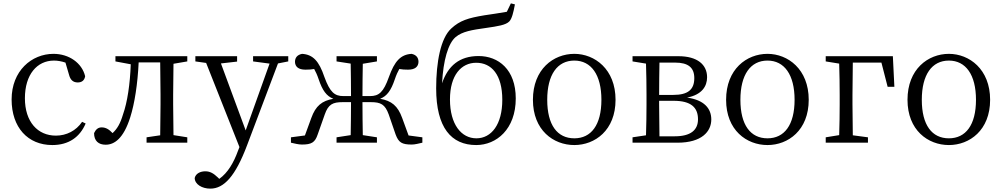

<svg xmlns="http://www.w3.org/2000/svg" viewBox="-20 -848 5956 1141"><path d="M468 -124C432 -71 375 -42 312 -42C204 -42 128 -124 128 -264C128 -405 200 -488 301 -488C322 -488 345 -484 369 -476L391 -401C398 -376 412 -358 442 -358C466 -358 482 -370 486 -395C467 -474 390 -528 298 -528C168 -528 49 -427 49 -257C49 -91 145 14 291 14C389 14 455 -34 489 -114Z M1093 -483V-514H666V-483L757 -466C753 -349 737 -241 711 -168C695 -114 677 -83 649 -57C629 -78 610 -91 584 -91C562 -91 549 -78 539 -57C539 -11 565 12 608 12C659 12 714 -24 754 -151C780 -233 798 -349 804 -477H932C933 -422 934 -341 934 -286V-228C934 -176 933 -100 932 -44L851 -32V0H1093V-32L1011 -45C1010 -100 1009 -176 1009 -228V-286C1009 -338 1010 -414 1011 -469Z M1693 -514H1484V-483L1582 -470L1440 -73L1293 -471L1389 -482V-514H1141V-483L1205 -474L1403 26L1394 49C1369 118 1334 179 1283 215L1275 207C1249 182 1228 170 1200 170C1171 170 1143 183 1137 210C1138 248 1181 273 1230 273C1311 273 1379 199 1448 16L1632 -471L1693 -483Z M2408 -43 2370 -147C2344 -219 2307 -249 2239 -261C2280 -277 2304 -311 2326 -376C2335 -403 2344 -422 2353 -438C2370 -435 2384 -434 2405 -434C2447 -434 2466 -452 2467 -480C2467 -505 2454 -522 2426 -528C2361 -524 2325 -485 2291 -390C2259 -300 2232 -277 2179 -277H2134C2134 -339 2135 -415 2136 -469L2220 -483V-514H1980V-483L2064 -470C2065 -415 2066 -339 2066 -277H2021C1968 -277 1941 -300 1908 -390C1876 -485 1840 -524 1775 -528C1746 -522 1733 -505 1733 -480C1734 -452 1753 -434 1795 -434C1816 -434 1831 -435 1847 -438C1856 -422 1865 -403 1874 -376C1896 -311 1920 -277 1961 -261C1893 -249 1856 -219 1830 -147L1792 -43L1709 -32V0C1730 5 1755 11 1774 11C1831 11 1852 -1 1868 -49L1910 -168C1931 -228 1957 -241 2017 -241H2066C2066 -176 2065 -99 2064 -45L1980 -32V0H2220V-32L2136 -45C2135 -100 2134 -176 2134 -241H2183C2243 -241 2268 -228 2290 -168L2331 -49C2349 -1 2368 11 2427 11C2445 11 2469 5 2490 0V-32Z M2811 -26C2722 -26 2654 -108 2654 -257C2654 -401 2721 -475 2810 -475C2901 -475 2965 -404 2965 -255C2965 -108 2900 -26 2811 -26ZM3016 -828 2992 -778C2949 -771 2903 -763 2858 -757C2762 -741 2713 -726 2662 -679C2599 -622 2572 -480 2572 -323C2572 -89 2662 14 2810 14C2930 14 3045 -80 3045 -263C3045 -435 2942 -515 2824 -515C2711 -515 2642 -457 2607 -353C2614 -489 2643 -590 2688 -628C2728 -661 2783 -670 2869 -682C2938 -692 2986 -699 3007 -721C3022 -737 3031 -773 3040 -822Z M3393 14C3516 14 3638 -74 3638 -255C3638 -437 3514 -528 3393 -528C3269 -528 3147 -437 3147 -255C3147 -74 3269 14 3393 14ZM3393 -26C3292 -26 3232 -105 3232 -255C3232 -404 3292 -488 3393 -488C3493 -488 3554 -404 3554 -255C3554 -105 3493 -26 3393 -26Z M3899 -38C3898 -94 3897 -174 3897 -228V-249H3983C4087 -249 4128 -209 4128 -139C4128 -74 4083 -38 3990 -38ZM3992 -476C4069 -476 4106 -447 4106 -384C4106 -315 4068 -284 3981 -284H3897C3897 -347 3898 -423 3899 -476ZM3739 -514V-483L3819 -470C3821 -415 3822 -339 3822 -286V-228C3822 -176 3821 -99 3819 -44L3739 -32V0H4006C4151 0 4207 -67 4207 -138C4207 -203 4165 -254 4063 -268C4151 -285 4182 -335 4182 -389C4182 -464 4124 -514 4012 -514Z M4541 14C4664 14 4786 -74 4786 -255C4786 -437 4662 -528 4541 -528C4417 -528 4295 -437 4295 -255C4295 -74 4417 14 4541 14ZM4541 -26C4440 -26 4380 -105 4380 -255C4380 -404 4440 -488 4541 -488C4641 -488 4702 -404 4702 -255C4702 -105 4641 -26 4541 -26Z M5218 -476 5255 -332H5295L5286 -514H4887V-483L4967 -470C4969 -415 4970 -338 4970 -283V-228C4970 -176 4969 -100 4967 -45L4887 -32V0H5138V-32L5048 -44C5047 -100 5046 -176 5046 -228V-283C5046 -340 5047 -420 5048 -476Z M5619 14C5742 14 5864 -74 5864 -255C5864 -437 5740 -528 5619 -528C5495 -528 5373 -437 5373 -255C5373 -74 5495 14 5619 14ZM5619 -26C5518 -26 5458 -105 5458 -255C5458 -404 5518 -488 5619 -488C5719 -488 5780 -404 5780 -255C5780 -105 5719 -26 5619 -26Z"/></svg>

Font: Source Han Serif K
Style: Regular
Weight: 400
Designer: Ryoko NISHIZUKA 西塚涼子 (kana & ideographs); Frank Grießhammer (Latin, Greek & Cyrillic); Wenlong ZHANG 张文龙 (bopomofo); San
Foundry: Adobe Systems Incorporated
Version: Version 1.001;PS 1.001;hotconv 16.6.54;makeotf.lib2.5.65590